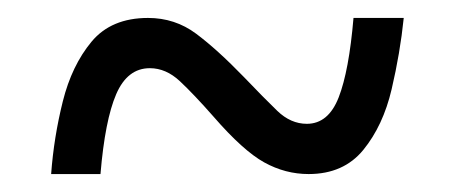

<svg xmlns="http://www.w3.org/2000/svg" viewBox="-20 -464 505 214"><path d="M37 -270Q40 -311 50 -351Q60 -391 82 -417.5Q104 -444 145 -444Q175 -444 198.5 -426.5Q222 -409 252 -378Q274 -355 289 -340.5Q304 -326 322 -326Q346 -326 357.5 -355.5Q369 -385 374 -444H430Q426 -405 416.5 -364.5Q407 -324 385 -297Q363 -270 324 -270Q298 -270 274.5 -283Q251 -296 218 -334Q196 -359 180.5 -373.5Q165 -388 147 -388Q122 -388 109.5 -359Q97 -330 92 -270Z"/></svg>

Font: Noto Serif Ethiopic Condensed
Style: Regular
Weight: 400
Width: 3
Designer: Monotype Design Team
Foundry: Monotype Imaging Inc.
Version: Version 2.102; ttfautohint (v1.8.4.7-5d5b)